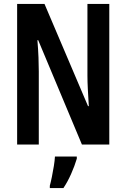

<svg xmlns="http://www.w3.org/2000/svg" viewBox="-20 -734 642 975"><path d="M535 0H396L174 -530H170Q174 -481 175.5 -441.5Q177 -402 177 -371V0H67V-714H206L427 -195H431Q428 -243 426 -281.5Q424 -320 424 -350V-714H535ZM370 72Q359 109 341 149.5Q323 190 302 221H233V209Q238 191 243.5 164Q249 137 253.5 109Q258 81 259 61H370Z"/></svg>

Font: Noto Sans ExtraCondensed SemiBold
Style: Regular
Weight: 600
Width: 2
Designer: Monotype Design Team
Foundry: Monotype Imaging Inc.
Version: Version 2.013; ttfautohint (v1.8.4.7-5d5b)